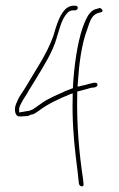

<svg xmlns="http://www.w3.org/2000/svg" viewBox="-20 -684 416 671"><path d="M40 -329C28 -308 31 -285 41 -279C44 -277 47 -277 53 -277C67 -279 79 -276 86 -283H88C100 -285 104 -289 117 -298C151 -323 185 -338 221 -353L234 -358V-344C232 -273 237 -200 245 -135C250 -96 253 -70 254 -58L256 -41C259 -31 274 -29 272 -41L270 -60C257 -144 247 -256 250 -356V-364C261 -367 276 -371 284 -373C293 -376 300 -378 307 -378C315 -379 323 -382 320 -391C317 -400 293 -391 281 -388L251 -381L252 -395C256 -458 265 -530 284 -579C295 -611 299 -629 321 -638L332 -641C345 -643 335 -656 328 -656L318 -653C310 -651 302 -648 294 -638V-637H293C286 -629 277 -611 268 -585C250 -531 239 -454 235 -382V-376L209 -366C180 -352 154 -343 128 -325L95 -302L83 -297L70 -295C67 -294 63 -294 59 -293L47 -291V-306C48 -311 50 -316 54 -323C63 -341 72 -351 82 -370L106 -409C132 -452 164 -502 178 -551V-552C186 -575 193 -608 207 -628C212 -635 220 -648 236 -648H244C247 -648 252 -653 252 -656C252 -661 249 -664 243 -664H236C229 -664 223 -662 215 -657C191 -641 178 -599 166 -557C142 -491 102 -436 70 -380C56 -357 48 -349 40 -330Z"/></svg>

Font: Stray Cat
Style: ExLtCn
Weight: 200
Version: Version 1.0